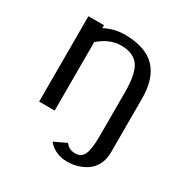

<svg xmlns="http://www.w3.org/2000/svg" viewBox="-147 -569 825 857"><g transform="rotate(30 265.5 -140.0)"><path d="M462.9 -240.2V33.2Q462.9 132.8 367.2 162.1Q341.8 169.9 314 169.9Q250.5 169.9 212.9 125L275.9 95.2Q293.5 120.1 325.9 120.1Q358.4 120.1 370.6 91.6Q382.8 63 382.8 0V-228Q382.8 -330.6 351.6 -366.7Q323.2 -399.9 264.6 -399.9Q206.1 -399.9 151.9 -353V0H71.8V-439.9H151.9V-424.8Q200.2 -450.2 253.9 -450.2Q359.4 -450.2 411.1 -398.4Q462.9 -346.7 462.9 -240.2Z"/></g></svg>

Font: Pfennig
Style: Medium
Weight: 500
Version: Version 20120410 ; ttfautohint (v0.8)